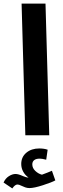

<svg xmlns="http://www.w3.org/2000/svg" viewBox="-58 -758 354 1076"><path d="M63 -738H197L218 0H84ZM252 253Q232 264 182.5 280Q133 296 107 296Q95 296 83.5 292Q72 288 62 283Q48 276 40 276Q26 276 11 298L-38 265Q-28 242 -8.5 229.5Q11 217 29 217Q45 217 71 229Q91 237 99 237H102Q83 224 72 204Q61 184 61 161Q61 122 89.5 98Q118 74 162 74Q189 74 209 81L201 137Q177 131 165 131Q144 131 133.5 139.5Q123 148 123 163Q123 184 140 200Q157 216 177 221Q191 216 207.5 209.5Q224 203 233 199Z"/></svg>

Font: Noto Sans Arabic Cond
Style: Bold
Weight: 700
Width: 3
Designer: Nadine Chahine
Foundry: Monotype Imaging Inc.
Version: Version 1.001